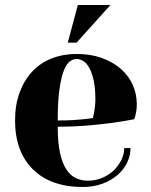

<svg xmlns="http://www.w3.org/2000/svg" viewBox="-20 -730 600 765"><path d="M40 0ZM210 -250Q244 -250 270 -251.5Q296 -253 314 -255Q335 -257 350 -260Q352 -270 355 -282Q357 -293 358.5 -306.5Q360 -320 360 -335Q360 -380 353 -410.5Q346 -441 335.5 -460Q325 -479 311.5 -487Q298 -495 285 -495Q272 -495 258.5 -485.5Q245 -476 234.5 -449.5Q224 -423 217 -375Q210 -327 210 -250ZM310 15Q182 15 111 -55.5Q40 -126 40 -250Q40 -312 58 -361Q76 -410 108 -444.5Q140 -479 185.5 -497Q231 -515 285 -515Q341 -515 385.5 -499Q430 -483 461 -456Q492 -429 508.5 -392.5Q525 -356 525 -315Q525 -301 523.5 -290.5Q522 -280 520 -272Q517 -262 515 -255Q471 -246 422 -240Q380 -234 325 -229.5Q270 -225 210 -225Q210 -163 219 -121.5Q228 -80 244 -55.5Q260 -31 282 -20.5Q304 -10 330 -10Q360 -10 386.5 -21Q413 -32 432.5 -50.5Q452 -69 463.5 -92.5Q475 -116 475 -140H500Q500 -110 486.5 -82Q473 -54 448 -32.5Q423 -11 388 2Q353 15 310 15ZM420 -710 285 -560H250L290 -710Z"/></svg>

Font: Yeseva One
Style: Regular
Weight: 400
Designer: Jovanny Lemonad
Foundry: Jovanny Lemonad
Version: Version 2.001; ttfautohint (v0.91) -l 8 -r 50 -G 200 -x 0 -w